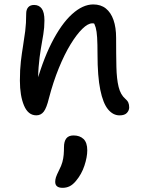

<svg xmlns="http://www.w3.org/2000/svg" viewBox="-20 -522 652 884"><path d="M530.4 9.2Q500.4 9.2 477.4 -18.6Q454.4 -46.4 441.7 -108.5Q429 -170.6 429 -271.8Q429 -319.8 427.2 -349Q425.4 -378.2 420.7 -394.9Q416 -411.6 408.2 -421.9Q400.4 -432.2 387.8 -443Q408.4 -444.4 422.5 -438.5Q436.6 -432.6 444 -418.5Q451.4 -404.4 451.6 -380.2Q438.2 -400.8 428.5 -407.7Q418.8 -414.6 404.8 -414.6Q385 -414.6 359 -389.2Q333 -363.8 304.9 -317.9Q276.8 -272 250.9 -208.6Q225 -145.2 205.2 -69.4Q194.6 -25.4 181.6 -8.2Q168.6 9 147.2 9Q109.6 9 90.6 -36Q71.6 -81 71.6 -151Q71.6 -201.6 76.1 -239.6Q80.6 -277.6 86.1 -310.6Q91.6 -343.6 96.1 -378.8Q100.6 -414 100.6 -459.4Q100.6 -478 109.9 -488.6Q119.2 -499.2 137 -499.2Q159.6 -499.2 172.1 -482.4Q184.6 -465.6 184.6 -427.6Q184.6 -394.8 179.4 -363.9Q174.2 -333 168 -296.9Q161.8 -260.8 157.8 -213.6Q153.8 -166.4 157 -102L138.8 -106.8Q172.8 -236.2 217.3 -323.9Q261.8 -411.6 311.4 -456.6Q361 -501.6 409.2 -501.6Q444 -501.6 467.3 -483Q490.6 -464.4 502.6 -429.9Q514.6 -395.4 514.6 -347.6Q514.6 -270 515.9 -214Q517.2 -158 526.1 -122Q535 -86 556.6 -67.4Q566.8 -58.8 570.8 -49.6Q574.8 -40.4 574.8 -27.4Q574.8 -13.6 564.3 -2.2Q553.8 9.2 530.4 9.2ZM268.4 342.8Q234.2 342.8 234.2 315.2Q234.2 305 237.6 294.2Q241 283.4 252.8 259.8Q262.6 241 267.2 224.2Q271.8 207.4 273.2 190.5Q274.6 173.6 274.6 155.6Q274.6 129.2 285.2 115.4Q295.8 101.6 318.4 101.6Q347.6 101.6 364.7 118.1Q381.8 134.6 381.8 170.2Q381.8 201 368.8 240.5Q355.8 280 329.6 311.2Q314.8 328.8 300.1 335.8Q285.4 342.8 268.4 342.8Z"/></svg>

Font: Shantell Sans Light
Style: Regular
Weight: 300
Designer: Stephen Nixon, Anya Danilova, Shantell Martin
Foundry: Arrow Type
Version: Version 1.011;[c5ecc13dd]